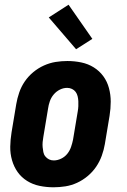

<svg xmlns="http://www.w3.org/2000/svg" viewBox="-20 -787 540 815"><path d="M207 8Q177 8 148 2Q119 -4 95 -19Q71 -34 55 -56.5Q39 -79 31 -107Q23 -135 23.5 -164.5Q24 -194 29 -225L49 -345Q53 -369 61.5 -394Q70 -419 85 -441Q100 -463 121 -480.5Q142 -498 166.5 -509Q191 -520 216 -524Q241 -528 266 -528Q296 -528 325 -522Q354 -516 378 -501Q402 -486 418.5 -463.5Q435 -441 442.5 -413Q450 -385 450 -355.5Q450 -326 445 -295L425 -175Q421 -151 412 -126Q403 -101 388 -79Q373 -57 352 -39.5Q331 -22 307 -11Q283 0 257.5 4Q232 8 207 8ZM208 -106Q224 -106 239.5 -113.5Q255 -121 265.5 -134Q276 -147 281.5 -163Q287 -179 290 -194L310 -314Q312 -325 312.5 -336Q313 -347 312.5 -357.5Q312 -368 309.5 -378.5Q307 -389 301 -397Q295 -405 285.5 -409.5Q276 -414 265 -414Q249 -414 234 -406.5Q219 -399 208 -386Q197 -373 191.5 -357Q186 -341 184 -326L164 -206Q162 -195 161 -184Q160 -173 161 -162.5Q162 -152 164 -141.5Q166 -131 172.5 -123Q179 -115 188 -110.5Q197 -106 208 -106ZM303 -578 187 -713 271 -767 372 -622Z"/></svg>

Font: Iosevka SS18 Heavy
Style: Italic
Weight: 900
Italic angle: -9°
Monospace: yes
Designer: Belleve Invis
Foundry: Belleve Invis
Version: Version 25.1.1; ttfautohint (v1.8.4)